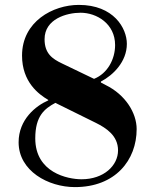

<svg xmlns="http://www.w3.org/2000/svg" viewBox="-20 -748 620 784"><path d="M162 -588C162 -671 253 -696 309 -696C375 -696 450 -651 450 -564C450 -506 419 -448 364 -426L233 -489C193 -508 162 -530 162 -588ZM56 -167C56 -50 177 16 286 16C451 16 538 -94 538 -221C538 -286 493 -361 411 -401L392 -411V-415C442 -441 498 -496 498 -569C498 -633 444 -728 302 -728C196 -728 70 -660 70 -521C70 -413 138 -363 177 -340V-338C126 -316 56 -260 56 -167ZM124 -183C124 -275 162 -304 206 -328L372 -246C414 -225 462 -194 462 -134C462 -72 404 -16 313 -16C256 -16 124 -43 124 -183Z"/></svg>

Font: Old Standard
Style: Bold
Weight: 700
Designer: Alexey Kryukov <alexios@thessalonica.org.ru>
Version: Version 2.0.2